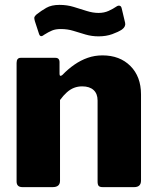

<svg xmlns="http://www.w3.org/2000/svg" viewBox="-20 -767 640 787"><path d="M72 0Q48 0 48 -23V-509Q48 -530 65 -530H207Q224 -530 224 -512V-464Q224 -458 227 -456.5Q230 -455 236 -460Q259 -484 285 -502Q311 -520 339.5 -530Q368 -540 400 -540Q471 -540 514.5 -496.5Q558 -453 558 -380V-27Q558 0 530 0H401Q389 0 384.5 -5Q380 -10 380 -23V-355Q380 -383 363.5 -398Q347 -413 317 -413Q299 -413 283.5 -407Q268 -401 254 -388.5Q240 -376 226 -357V-26Q226 0 196 0H72ZM480 -646Q465 -636 440 -627Q415 -618 384 -618Q356 -618 330.5 -625.5Q305 -633 281 -640.5Q257 -648 229 -648Q208 -648 193.5 -642Q179 -636 160 -624Q153 -618 147.5 -619Q142 -620 139 -631L123 -680Q121 -687 120.5 -693Q120 -699 130 -708Q149 -723 170 -735Q191 -747 224 -747Q255 -747 282.5 -738.5Q310 -730 335.5 -722Q361 -714 384 -714Q407 -714 425.5 -722.5Q444 -731 457 -740Q464 -745 470.5 -743.5Q477 -742 479 -732L493 -673Q496 -658 480 -646Z"/></svg>

Font: Libre Franklin ExtraBold
Style: Regular
Weight: 800
Designer: Pablo Impallari, Rodrigo Fuenzalida, Nhung Nguyen
Foundry: Impallari Type
Version: Version 3.000